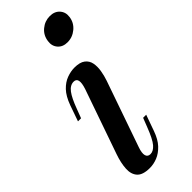

<svg xmlns="http://www.w3.org/2000/svg" viewBox="-255 -794 838 838"><g transform="rotate(-45 163.5 -375.0)"><path d="M185 -692Q189 -724 213 -744Q237 -764 268 -764Q297 -764 313.5 -745.5Q330 -727 326 -700Q322 -669 297.5 -648.5Q273 -628 242 -628Q213 -628 197 -646.5Q181 -665 185 -692ZM152 -430Q171 -488 139 -488Q117 -488 100 -465.5Q83 -443 65 -394L49 -352H30L56 -426Q71 -467 92 -489Q113 -511 137.5 -520Q162 -529 185 -529Q218 -529 235 -516Q252 -503 256 -482Q260 -461 256 -436.5Q252 -412 244 -389L138 -85Q128 -57 132 -42Q136 -27 153 -27Q171 -27 188 -46.5Q205 -66 226 -121L242 -162H261L235 -89Q221 -49 200 -27Q179 -5 155.5 4.5Q132 14 108 14Q65 14 47.5 -5.5Q30 -25 32 -58.5Q34 -92 48 -132Z"/></g></svg>

Font: Playfair Display Medium
Style: Italic
Weight: 500
Italic angle: -14°
Designer: Claus Eggers Sørensen
Foundry: Claus Eggers Sørensen
Version: Version 1.203